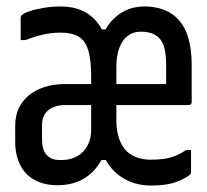

<svg xmlns="http://www.w3.org/2000/svg" viewBox="-20 -563 640 594"><path d="M168 -543Q206 -543 234.5 -530Q263 -517 283 -491Q303 -465 312 -423L281 -472H321L287 -423Q303 -482 340 -512.5Q377 -543 426 -543Q473 -543 506 -523.5Q539 -504 556 -464Q573 -424 573 -360Q573 -333 573 -304.5Q573 -276 573 -248Q573 -245 572 -242.5Q571 -240 568.5 -239Q566 -238 563 -238Q534 -238 506 -238Q478 -238 450 -238Q422 -238 394 -238Q366 -238 337 -238L303 -232V-303Q326 -303 350 -303Q374 -303 398.5 -303Q423 -303 447 -303Q471 -303 494 -303Q494 -312 494 -321.5Q494 -331 494 -341Q494 -351 494 -360Q494 -388 490 -408Q486 -428 476 -441Q467 -453 452 -459Q437 -465 415 -465Q392 -465 375 -452Q358 -439 349 -414.5Q340 -390 340 -357V-191Q340 -158 348.5 -134Q357 -110 372 -95Q386 -82 404.5 -75.5Q423 -69 446 -69Q470 -69 487.5 -71.5Q505 -74 521.5 -80.5Q538 -87 556 -99H571Q571 -82 571 -64.5Q571 -47 571 -30Q571 -28 570 -26Q569 -24 567 -22Q552 -10 523.5 0.5Q495 11 448 11Q405 11 371.5 -6Q338 -23 316 -54Q294 -85 284 -129L317 -68H282L316 -129Q306 -84 284.5 -53Q263 -22 231.5 -6Q200 10 158 10Q117 10 87.5 -6Q58 -22 42.5 -52.5Q27 -83 27 -125V-174Q27 -204 37.5 -227Q48 -250 68 -267Q88 -284 117 -293.5Q146 -303 182 -303Q204 -303 221 -303Q238 -303 252.5 -303Q267 -303 280 -303H296V-238Q284 -238 266 -238Q248 -238 226.5 -238Q205 -238 182 -238Q162 -238 148 -232.5Q134 -227 126 -219Q117 -210 113.5 -199Q110 -188 110 -176V-131Q110 -100 124 -84Q138 -68 164 -68H172Q198 -68 218.5 -79.5Q239 -91 250.5 -112Q262 -133 262 -161V-325Q262 -378 253 -407.5Q244 -437 223.5 -449.5Q203 -462 168 -462Q138 -462 111 -455.5Q84 -449 59 -439H44Q44 -456 44 -473.5Q44 -491 44 -508Q44 -511 45 -513Q46 -515 47 -516Q53 -522 70.5 -528Q88 -534 114 -538.5Q140 -543 168 -543Z"/></svg>

Font: RecMonoLinear Nerd Font Mono
Style: Regular
Weight: 400
Monospace: yes
Version: Version 1.085; ttfautohint (v1.8.4.7-5d5b);Nerd Fonts 3.2.1